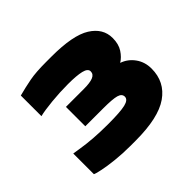

<svg xmlns="http://www.w3.org/2000/svg" viewBox="-141 -785 981 981"><g transform="rotate(-45 350.0 -294.0)"><path d="M60 -20V-169Q69 -168 105.5 -162Q142 -156 190 -152.5Q238 -149 292 -149Q380 -149 416 -157.5Q452 -166 452 -188Q452 -209 425.5 -216.5Q399 -224 332 -224H202V-364H332Q376 -364 398 -373Q420 -382 420 -403Q420 -423 387 -431Q354 -439 292 -439Q232 -439 172 -433Q112 -427 80 -419V-568Q129 -581 174 -589.5Q219 -598 292 -598H332Q486 -598 553 -556Q620 -514 620 -444Q620 -400 601 -371Q582 -342 557 -327Q598 -313 624 -277Q650 -241 650 -193Q650 -97 573.5 -43.5Q497 10 332 10H292Q238 10 186.5 4.5Q135 -1 100.5 -8.5Q66 -16 60 -20Z"/></g></svg>

Font: Dashboard
Style: Regular
Weight: 400
Designer: jaiki
Version: Version 1.000